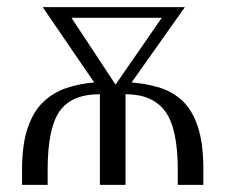

<svg xmlns="http://www.w3.org/2000/svg" viewBox="-20 -520 634 540"><path d="M42 0V-42Q42 -114 58 -160.5Q74 -207 102 -233.5Q130 -260 167 -272.5Q204 -285 245 -288L100 -500H500L350 -288Q391 -285 427.5 -274Q464 -263 492 -237.5Q520 -212 536 -165Q552 -118 552 -42V0H480V-42Q480 -159 444.5 -207Q409 -255 333 -255V0H261V-255Q181 -255 147.5 -207Q114 -159 114 -42V0ZM305 -282 435 -470H181Z"/></svg>

Font: Arsenal SC
Style: Regular
Weight: 400
Designer: Andrij Shevchenko
Foundry: Stairsfor
Version: Version 2.001; ttfautohint (v1.8.4.7-5d5b)